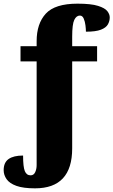

<svg xmlns="http://www.w3.org/2000/svg" viewBox="-32 -788 619 1048"><path d="M159 240Q95 240 57.5 226.5Q20 213 4 190Q-12 167 -12 141Q-12 99 15 80Q42 61 94 61Q94 123 103.5 146Q113 169 135 169Q152 169 160 152Q168 135 168 113V-453H80V-536H168V-563Q168 -659 218 -713.5Q268 -768 391 -768Q465 -768 503 -756Q541 -744 554 -727Q567 -710 567 -693Q567 -673 557 -655Q547 -637 519 -626Q491 -615 437 -615Q437 -629 434.5 -649.5Q432 -670 425 -686.5Q418 -703 404 -703Q385 -703 373.5 -679.5Q362 -656 362 -588V-536H498V-453H362V22Q362 240 159 240Z"/></svg>

Font: Noto Serif Black
Style: Regular
Weight: 900
Designer: Monotype Design Team
Foundry: Monotype Imaging Inc.
Version: Version 2.014; ttfautohint (v1.8.4.7-5d5b)